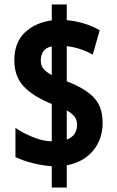

<svg xmlns="http://www.w3.org/2000/svg" viewBox="-20 -779 521 857"><path d="M211 -37Q170 -40 127.5 -50.5Q85 -61 49 -78V-208Q83 -185 127 -167Q171 -149 211 -148V-315Q127 -349 85.5 -393.5Q44 -438 44 -510Q44 -589 90.5 -633.5Q137 -678 211 -688V-759H278V-689Q314 -686 352 -675Q390 -664 425 -644L394 -535Q366 -551 336 -560.5Q306 -570 278 -573V-416Q361 -384 399.5 -343Q438 -302 438 -231Q438 -158 396 -107Q354 -56 278 -41V58H211ZM211 -572Q184 -566 173 -549.5Q162 -533 162 -508Q162 -487 173.5 -472.5Q185 -458 211 -444ZM278 -156Q302 -165 313 -182Q324 -199 324 -222Q324 -244 312 -259Q300 -274 278 -286Z"/></svg>

Font: Noto Sans Myanmar UI ExtraCondensed ExtraBold
Style: Regular
Weight: 800
Width: 2
Designer: Monotype Design Team
Foundry: Monotype Imaging Inc.
Version: Version 2.103; ttfautohint (v1.8.4.7-5d5b)